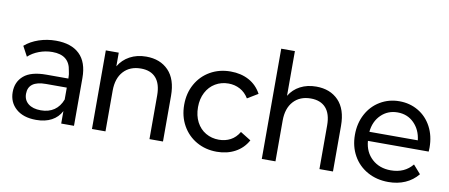

<svg xmlns="http://www.w3.org/2000/svg" viewBox="-71 -1116 3310 1414"><g transform="rotate(10 1584.0 -409.0)"><path d="M528.9 -357.8V0H433.3V-93.3Q408.9 -45.6 361.1 -20Q313.3 5.6 245.6 5.6Q150 5.6 95.6 -42.2Q41.1 -90 41.1 -166.7Q41.1 -243.3 95 -289.4Q148.9 -335.6 263.3 -335.6H427.8Q427.8 -368.9 421.1 -393.3Q405.6 -507.8 278.9 -507.8Q227.8 -507.8 180 -490Q132.2 -472.2 98.9 -441.1L58.9 -515.6Q102.2 -553.3 163.3 -573.9Q224.4 -594.4 290 -594.4Q405.6 -594.4 467.2 -535Q528.9 -475.6 528.9 -357.8ZM427.8 -178.9V-267.8H272.2Q140 -267.8 140 -171.1Q140 -124.4 173.9 -97.2Q207.8 -70 267.8 -70Q326.7 -70 367.2 -97.8Q407.8 -125.6 427.8 -178.9Z M1194.4 -341.1V0H1093.3V-326.7Q1093.3 -413.3 1054.4 -457.2Q1015.6 -501.1 942.2 -501.1Q860 -501.1 812.2 -448.9Q764.4 -396.7 764.4 -304.4V0H663.3V-587.8H760V-485.6Q790 -536.7 843.3 -565.6Q896.7 -594.4 965.6 -594.4Q1070 -594.4 1132.2 -530Q1194.4 -465.6 1194.4 -341.1Z M1301.1 -294.4Q1301.1 -381.1 1339.4 -449.4Q1377.8 -517.8 1445 -556.1Q1512.2 -594.4 1596.7 -594.4Q1674.4 -594.4 1733.9 -562.2Q1793.3 -530 1826.7 -467.8L1747.8 -420Q1722.2 -462.2 1682.8 -483.3Q1643.3 -504.4 1596.7 -504.4Q1542.2 -504.4 1498.3 -478.3Q1454.4 -452.2 1429.4 -404.4Q1404.4 -356.7 1404.4 -294.4Q1404.4 -231.1 1429.4 -183.3Q1454.4 -135.6 1498.3 -110Q1542.2 -84.4 1596.7 -84.4Q1644.4 -84.4 1683.3 -105Q1722.2 -125.6 1747.8 -168.9L1826.7 -120Q1793.3 -58.9 1733.3 -26.7Q1673.3 5.6 1596.7 5.6Q1512.2 5.6 1445 -32.8Q1377.8 -71.1 1339.4 -139.4Q1301.1 -207.8 1301.1 -294.4Z M2465.6 -341.1V0H2364.4V-326.7Q2364.4 -413.3 2325 -457.2Q2285.6 -501.1 2212.2 -501.1Q2131.1 -501.1 2083.3 -448.9Q2035.6 -396.7 2035.6 -304.4V0H1933.3V-824.4H2035.6V-490Q2065.6 -540 2117.8 -567.2Q2170 -594.4 2236.7 -594.4Q2341.1 -594.4 2403.3 -530Q2465.6 -465.6 2465.6 -341.1Z M3134.4 -266.7H2680Q2686.7 -183.3 2742.2 -132.8Q2797.8 -82.2 2882.2 -82.2Q2985.6 -82.2 3044.4 -154.4L3100 -91.1Q3061.1 -43.3 3005 -18.9Q2948.9 5.6 2880 5.6Q2792.2 5.6 2723.3 -32.8Q2654.4 -71.1 2616.1 -139.4Q2577.8 -207.8 2577.8 -294.4Q2577.8 -381.1 2614.4 -449.4Q2651.1 -517.8 2715.6 -556.1Q2780 -594.4 2858.9 -594.4Q2936.7 -594.4 3000 -557.2Q3063.3 -520 3099.4 -452.2Q3135.6 -384.4 3135.6 -295.6ZM2678.9 -334.4H3041.1Q3032.2 -412.2 2982.8 -461.7Q2933.3 -511.1 2860 -511.1Q2786.7 -511.1 2736.7 -462.2Q2686.7 -413.3 2678.9 -334.4Z"/></g></svg>

Font: Paperlogy 5 Medium
Style: Regular
Weight: 500
Designer: redesigned by Lee Juim, glyphs from Gmarket Sans & Montserrat
Foundry: PT&
Version: Version 1.001